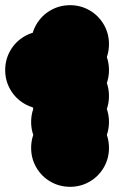

<svg xmlns="http://www.w3.org/2000/svg" viewBox="-70 -620 440 740"><path d="M-50 -350Q-50 -391 -30 -425.5Q-10 -460 24.5 -480Q59 -500 100 -500Q141 -500 175.5 -480Q210 -460 230 -425.5Q250 -391 250 -350Q250 -309 230 -274.5Q210 -240 175.5 -220Q141 -200 100 -200Q59 -200 24.5 -220Q-10 -240 -30 -274.5Q-50 -309 -50 -350ZM50 -450Q50 -491 70 -525.5Q90 -560 124.5 -580Q159 -600 200 -600Q241 -600 275.5 -580Q310 -560 330 -525.5Q350 -491 350 -450Q350 -409 330 -374.5Q310 -340 275.5 -320Q241 -300 200 -300Q159 -300 124.5 -320Q90 -340 70 -374.5Q50 -409 50 -450ZM50 -350Q50 -391 70 -425.5Q90 -460 124.5 -480Q159 -500 200 -500Q241 -500 275.5 -480Q310 -460 330 -425.5Q350 -391 350 -350Q350 -309 330 -274.5Q310 -240 275.5 -220Q241 -200 200 -200Q159 -200 124.5 -220Q90 -240 70 -274.5Q50 -309 50 -350ZM50 -250Q50 -291 70 -325.5Q90 -360 124.5 -380Q159 -400 200 -400Q241 -400 275.5 -380Q310 -360 330 -325.5Q350 -291 350 -250Q350 -209 330 -174.5Q310 -140 275.5 -120Q241 -100 200 -100Q159 -100 124.5 -120Q90 -140 70 -174.5Q50 -209 50 -250ZM50 -150Q50 -191 70 -225.5Q90 -260 124.5 -280Q159 -300 200 -300Q241 -300 275.5 -280Q310 -260 330 -225.5Q350 -191 350 -150Q350 -109 330 -74.5Q310 -40 275.5 -20Q241 0 200 0Q159 0 124.5 -20Q90 -40 70 -74.5Q50 -109 50 -150ZM50 -50Q50 -91 70 -125.5Q90 -160 124.5 -180Q159 -200 200 -200Q241 -200 275.5 -180Q310 -160 330 -125.5Q350 -91 350 -50Q350 -9 330 25.5Q310 60 275.5 80Q241 100 200 100Q159 100 124.5 80Q90 60 70 25.5Q50 -9 50 -50Z"/></svg>

Font: TINY 5x3
Style: Regular
Weight: 400
Designer: Jack Halten Fahnestock
Foundry: Velvetyne Type Foundry
Version: Version 1.002